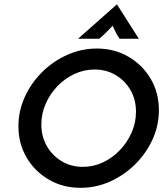

<svg xmlns="http://www.w3.org/2000/svg" viewBox="-20 -864 776 896"><path d="M356.2 12.5Q273.6 12.5 208 -25.7Q142.4 -63.9 104.2 -128.8Q66 -193.8 66 -275Q66 -345.8 95.5 -411.1Q125 -476.4 176.4 -527.4Q227.8 -578.5 293.8 -608Q359.7 -637.5 431.9 -637.5Q513.9 -637.5 579.5 -599.3Q645.1 -561.1 683.3 -496.2Q721.5 -431.2 721.5 -350Q721.5 -278.5 692 -213.5Q662.5 -148.6 611.1 -97.6Q559.7 -46.5 494.1 -17Q428.5 12.5 356.2 12.5ZM366.7 -85.4Q416 -85.4 460.4 -106.2Q504.9 -127.1 539.6 -163.5Q574.3 -200 594.4 -245.8Q614.6 -291.7 614.6 -342.4Q614.6 -398.6 589.2 -443.1Q563.9 -487.5 520.1 -513.5Q476.4 -539.6 421.5 -539.6Q372.2 -539.6 327.4 -518.8Q282.6 -497.9 247.9 -461.8Q213.2 -425.7 193.1 -379.5Q172.9 -333.3 172.9 -283.3Q172.9 -227.1 198.6 -182.3Q224.3 -137.5 268.1 -111.5Q311.8 -85.4 366.7 -85.4ZM344.4 -683.3 525.7 -843.8 627.8 -683.3H538.2Q528.5 -697.2 521.2 -711.1Q513.9 -725 505.6 -743.8Q488.2 -725 474 -711.1Q459.7 -697.2 443.8 -683.3Z"/></svg>

Font: Afacad Medium
Style: Italic
Weight: 500
Italic angle: -14°
Designer: Kristian Moeller
Foundry: Dicotype
Version: Version 1.000; ttfautohint (v1.8.4.7-5d5b)